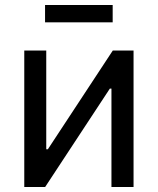

<svg xmlns="http://www.w3.org/2000/svg" viewBox="-20 -748 631 768"><path d="M514.2 0H425.8V-393.6H419.4L160.6 0H77.1V-545.9H165V-150.9H171.4L431.2 -545.9H514.2ZM430.7 -728V-658.7H160.2V-728Z"/></svg>

Font: Inter
Style: Regular
Weight: 400
Designer: Rasmus Andersson
Foundry: rsms
Version: Version 4.001;git-9221beed3